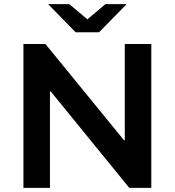

<svg xmlns="http://www.w3.org/2000/svg" viewBox="-20 -914 850 934"><path d="M587 -232V-700H716V0H609L227 -469H223V0H94V-700H201L583 -232ZM596 -894 462 -757H348L214 -894H317L405 -820L493 -894Z"/></svg>

Font: CMG Sans SemiBold
Style: Regular
Weight: 600
Designer: Julieta Ulanovsky
Foundry: Julieta Ulanovsky
Version: Version 7.200